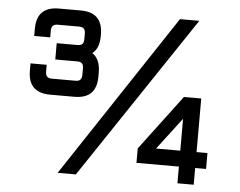

<svg xmlns="http://www.w3.org/2000/svg" viewBox="-50 -761 1028 821"><g transform="rotate(5 463.5 -350.0)"><path d="M226.1 0 689.9 -700.2H772.9L304.2 0ZM735.8 -370.1H810.1V-140.1H856.9V-71.8H810.1V0H740.2V-71.8H558.1V-133.8ZM740.2 -140.1V-276.9L636.2 -140.1ZM69.8 -456.1H139.2V-426.8Q139.2 -412.6 145.5 -405.8Q151.9 -398.9 166 -398.9H268.1Q282.2 -398.9 288.6 -405.8Q294.9 -412.6 294.9 -426.8V-454.1Q294.9 -469.2 288.6 -475.6Q282.2 -481.9 268.1 -481.9H173.8V-551.8H266.1Q278.8 -552.7 284.4 -559.3Q290 -565.9 290 -580.1V-603Q290 -617.2 283.7 -624Q277.3 -630.9 263.2 -630.9H170.9Q156.7 -630.9 150.4 -624Q144 -617.2 144 -603V-574.2H75.2V-605Q75.2 -700.2 169.9 -700.2H264.2Q358.9 -700.2 358.9 -605V-599.1Q358.9 -572.8 351.8 -554Q344.7 -535.2 329.1 -522.9Q346.2 -511.7 355 -491.9Q363.8 -472.2 363.8 -441.9V-424.8Q363.8 -330.1 269 -330.1H165Q69.8 -330.1 69.8 -424.8Z"/></g></svg>

Font: Aldrich
Style: Regular
Weight: 400
Designer: Matthew Desmond
Foundry: Matthew Desmond
Version: Version 1.001 2011